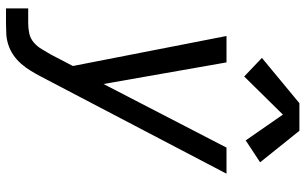

<svg xmlns="http://www.w3.org/2000/svg" viewBox="-209 -594 1018 640"><g transform="rotate(90 300.0 -274.0)"><path d="M8 215V141H57Q74 141 91 137.5Q108 134 121.5 122.5Q135 111 144 95.5Q153 80 162 65L200 -8L100 -520H188L260 -110L472 -520H559L235 99Q226 116 216 132.5Q206 149 193 164Q180 179 164 190Q148 201 130 207Q112 213 93.5 214Q75 215 57 215ZM235 -579 173 -638 324 -763H416L521 -632L448 -584L362 -708Z"/></g></svg>

Font: Zed Sans Extended
Style: Italic
Weight: 400
Width: 7
Italic angle: -9°
Designer: Belleve Invis
Foundry: Belleve Invis
Version: Version 1.0.0; ttfautohint (v1.8.4)